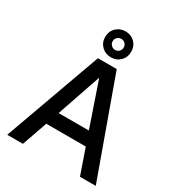

<svg xmlns="http://www.w3.org/2000/svg" viewBox="-217 -1083 1129 1221"><g transform="rotate(30 347.0 -473.0)"><path d="M22 0 278 -710H416L672 0H556L492 -185H202L137 0ZM236 -283H458L347 -607ZM346 -756Q305 -756 277.5 -783Q250 -810 250 -851Q250 -892 277.5 -919Q305 -946 346 -946Q387 -946 414 -919Q441 -892 441 -851Q441 -810 414 -783Q387 -756 346 -756ZM346 -810Q363 -810 374.5 -822Q386 -834 386 -851Q386 -868 374.5 -879.5Q363 -891 346 -891Q329 -891 317 -879.5Q305 -868 305 -851Q305 -834 317 -822Q329 -810 346 -810Z"/></g></svg>

Font: Geist Med
Style: Regular
Weight: 400
Designer: Basement.studio, Andrés Briganti, Mateo Zaragoza
Foundry: Basement.studio, Vercel, Andrés Briganti, Guido Ferreyra, Mateo Zaragoza
Version: Version 1.401